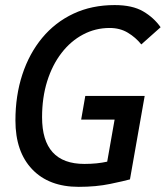

<svg xmlns="http://www.w3.org/2000/svg" viewBox="-20 -723 650 753"><path d="M288.6 9.8Q171.9 9.8 106.2 -59.1Q40.5 -127.9 40.5 -250.5Q40.5 -348.1 67.6 -430.7Q94.7 -513.2 145.5 -574.5Q196.3 -635.7 268.1 -669.4Q339.8 -703.1 429.7 -703.1Q499 -703.1 541.3 -678.5Q583.5 -653.8 609.9 -616.2L534.2 -548.8Q512.2 -576.2 481.4 -594.7Q450.7 -613.3 410.2 -613.3Q354 -613.3 305.7 -587.6Q257.3 -562 221.2 -515.1Q185.1 -468.3 165 -404.3Q145 -340.3 145 -263.2Q145 -80.1 311 -80.1Q360.8 -80.1 400.9 -89.1Q440.9 -98.1 466.8 -104.5L489.7 -19.5Q467.3 -13.2 412.1 -1.7Q356.9 9.8 288.6 9.8ZM388.2 -19.5 445.8 -346.7H547.4L489.7 -19.5ZM298.3 -253.9 314.5 -346.7H544.4L528.3 -253.9Z"/></svg>

Font: Cascadia Code PL
Style: Italic
Weight: 400
Italic angle: -10°
Monospace: yes
Designer: Aaron Bell
Foundry: Saja Typeworks
Version: Version 2404.023